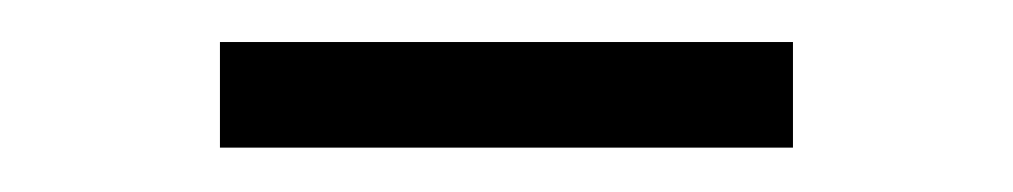

<svg xmlns="http://www.w3.org/2000/svg" viewBox="-20 -737 475 90"><path d="M83.1 -667.8V-717.3H351.7V-667.8Z"/></svg>

Font: Noto Serif SC ExtraLight
Style: Regular
Weight: 200
Designer: Ryoko NISHIZUKA 西塚涼子 (kana & ideographs); Frank Grießhammer (Latin, Greek & Cyrillic); Wenlong ZHANG 张文龙 (bopomofo); San
Foundry: Adobe
Version: Version 2.002-H1;hotconv 1.1.0;makeotfexe 2.6.0